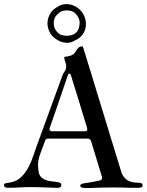

<svg xmlns="http://www.w3.org/2000/svg" viewBox="-52 -932 728 953"><path d="M370.1 -280.3Q380.9 -280.3 380.9 -289.6Q380.9 -293.9 380.4 -296.4Q377.4 -305.7 372.1 -323.2Q366.7 -340.8 359.9 -363.8Q353 -386.7 345 -412.8Q336.9 -439 328.9 -465.3Q320.8 -491.7 313 -516.4Q305.2 -541 299.3 -561Q298.3 -562 296.6 -564.5Q294.9 -566.9 291.5 -566.9Q287.1 -566.9 284.7 -558.6Q280.3 -546.4 272.7 -523.9Q265.1 -501.5 255.9 -474.1Q246.6 -446.8 236.6 -417.5Q226.6 -388.2 217.8 -363Q209 -337.9 202.6 -319.6Q196.3 -301.3 194.3 -295.4Q193.4 -293.9 193.4 -291.5Q193.4 -280.3 208.5 -280.3ZM-32.2 -12.7Q-32.2 -21 -23.7 -22.5Q-15.1 -23.9 2 -26.9Q33.7 -33.7 54.7 -54.7Q75.7 -75.7 89.8 -102.8Q104 -129.9 113.5 -159.2Q123 -188.5 131.8 -211.9L256.8 -554.2Q261.2 -566.9 264.9 -572Q268.6 -577.1 271 -580.8Q273.4 -584.5 274.9 -589.4Q276.4 -594.2 276.4 -606.4Q276.4 -611.8 274.9 -616.2Q273.4 -620.6 271.7 -625.2Q270 -629.9 268.6 -635.5Q267.1 -641.1 267.1 -649.4Q279.8 -650.9 291.3 -653.6Q302.7 -656.2 312.5 -663.1Q317.9 -667 321.8 -673.6Q325.7 -680.2 330.1 -686.5Q334.5 -692.9 340.3 -697.5Q346.2 -702.1 356 -702.1Q356.9 -702.1 357.9 -701.7Q358.9 -701.2 359.9 -698.7Q360.8 -696.3 366 -679.7Q371.1 -663.1 379.6 -635.5Q388.2 -607.9 399.2 -571.8Q410.2 -535.6 422.6 -494.9Q435.1 -454.1 448.5 -410.2Q461.9 -366.2 475.1 -323.5Q488.3 -280.8 500.2 -241Q512.2 -201.2 522.5 -168.5Q532.7 -135.7 540 -111.6Q547.4 -87.4 550.8 -76.2Q556.2 -60.1 567.9 -47.9Q579.6 -35.6 593.8 -31.2Q607.9 -26.4 619.4 -25.9Q630.9 -25.4 638.9 -24.9Q647 -24.4 651.4 -21.5Q655.8 -18.6 655.8 -9.3Q655.8 -6.3 653.8 -4.6Q651.9 -2.9 648.9 -2Q646 -1 642.8 -0.7Q639.6 -0.5 637.7 0H593.8Q589.8 0 585.4 -0.2Q581.1 -0.5 572 -0.7Q563 -1 547.4 -1.2Q531.7 -1.5 505.9 -1.5Q478.5 -1.5 452.4 -0.7Q426.3 0 399.4 1H374.5Q370.6 1 365.7 0.7Q360.8 0.5 356.4 -0.5Q352.1 -1.5 349.1 -3.9Q346.2 -6.3 346.2 -10.7Q346.2 -14.6 350.1 -17.1Q354 -19.5 359.4 -21Q364.7 -22.5 370.6 -23.2Q376.5 -23.9 380.4 -24.4Q397 -26.9 412.6 -30Q428.2 -33.2 443.4 -36.1Q454.6 -39.6 454.6 -48.3Q454.6 -49.3 454.6 -51.5Q454.6 -53.7 453.6 -55.7L400.4 -230.5Q399.4 -234.4 395.3 -239.3Q391.1 -244.1 385.3 -244.1H187Q180.2 -244.1 177.7 -241.9Q175.3 -239.7 173.3 -237.3L147.9 -168.9Q141.6 -152.3 139.2 -138.9Q136.7 -125.5 136.7 -113.3Q136.7 -98.6 139.6 -81.1Q142.1 -63.5 151.4 -53.7Q160.6 -43.9 173.1 -39.1Q185.5 -34.2 199.7 -32.5Q213.9 -30.8 225.6 -29.3Q237.3 -27.8 244.9 -25.1Q252.4 -22.5 252.4 -15.1Q252.4 -10.7 249.8 -5.9Q247.1 -1 237.3 0H216.3Q187.5 -1 160.4 -2.2Q133.3 -3.4 104 -3.4Q71.8 -3.4 45.7 -1.7Q19.5 0 -6.8 0H-13.2Q-32.2 0 -32.2 -12.7ZM276.4 -911.6Q296.9 -911.6 314.7 -903.8Q332.5 -896 345.7 -882.6Q358.9 -869.1 366.7 -851.1Q374.5 -833 374.5 -812.5Q374.5 -796.4 369.9 -783.2Q365.2 -770 357.7 -760Q350.1 -750 340.1 -742.7Q330.1 -735.4 319.3 -731Q310.5 -725.6 301.8 -722.7Q293 -719.7 284.2 -719.7Q259.8 -719.7 243.9 -727.8Q228 -735.8 218.3 -743.7Q199.7 -757.8 191.7 -778.3Q183.6 -798.8 183.6 -815.4Q183.6 -832.5 190.4 -850.1Q197.3 -867.7 210.4 -881.8Q223.1 -893.1 240.5 -902.3Q257.8 -911.6 276.4 -911.6ZM279.8 -880.4Q257.3 -880.4 244.4 -870.6Q231.4 -860.8 224.1 -850.6Q220.2 -846.2 217.5 -836.7Q214.8 -827.1 214.8 -819.3Q214.8 -806.6 217.5 -796.6Q220.2 -786.6 229 -776.4Q241.2 -762.2 252.7 -758.3Q264.2 -754.4 281.2 -754.4Q294.9 -754.4 307.1 -759Q319.3 -763.7 327.6 -772Q335.9 -780.3 339.6 -793.5Q343.3 -806.6 343.3 -817.9Q343.3 -833.5 335.9 -846.9Q328.6 -860.4 314.5 -872.1Q308.6 -874.5 300.8 -877.4Q293 -880.4 279.8 -880.4Z"/></svg>

Font: IM FELL French Canon
Style: Regular
Weight: 400
Designer: Igino Marini
Foundry: Igino Marini,
Version: 3.00